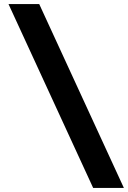

<svg xmlns="http://www.w3.org/2000/svg" viewBox="-20 -720 633 950"><path d="M593 210H441L22 -700H174Z"/></svg>

Font: Rosa Sans
Style: Bold
Weight: 700
Designer: Pentagram / MCKL
Foundry: Pentagram / MCKL
Version: Version 1.005;September 16, 2019;FontCreator 11.5.0.2425 64-